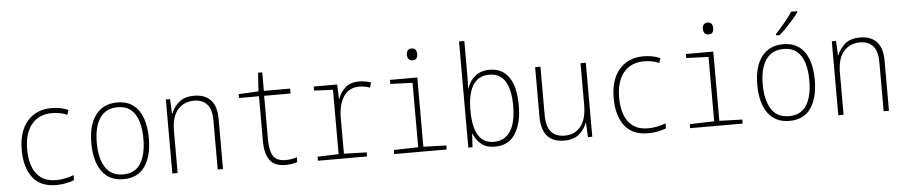

<svg xmlns="http://www.w3.org/2000/svg" viewBox="-43 -1062 6447 1370"><g transform="rotate(-5 3180.0 -377.5)"><path d="M314 10Q200 10 145 -63.5Q90 -137 90 -259Q90 -393 154 -466.5Q218 -540 327 -540Q396 -540 447 -516L436 -482Q411 -494 383 -499Q355 -504 328 -504Q234 -504 181.5 -440Q129 -376 129 -260Q129 -191 148.5 -138Q168 -85 209.5 -55Q251 -25 316 -25Q349 -25 383 -32Q417 -39 443 -50V-14Q420 -4 385.5 3Q351 10 314 10Z M796 10Q694 10 641.5 -64Q589 -138 589 -266Q589 -396 643.5 -467.5Q698 -539 797 -539Q868 -539 913 -504.5Q958 -470 979.5 -408.5Q1001 -347 1001 -265Q1001 -138 950 -64Q899 10 796 10ZM796 -24Q882 -24 922 -88.5Q962 -153 962 -266Q962 -336 945.5 -390Q929 -444 893 -474.5Q857 -505 798 -505Q714 -505 671 -442.5Q628 -380 628 -265Q628 -154 669 -89Q710 -24 796 -24Z M1146 0V-530H1176L1181 -426H1184Q1200 -470 1239.5 -504.5Q1279 -539 1349 -539Q1425 -539 1467 -495Q1509 -451 1509 -358V0H1471V-351Q1471 -431 1438 -467.5Q1405 -504 1345 -504Q1273 -504 1228.5 -453.5Q1184 -403 1184 -300V0Z M1957 10Q1877 10 1843.5 -37.5Q1810 -85 1810 -174V-495H1667V-523L1809 -530L1818 -663H1848V-530H2036V-495H1847V-179Q1847 -104 1871 -64.5Q1895 -25 1960 -25Q1983 -25 2003 -28.5Q2023 -32 2041 -38V-3Q2023 2 2003.5 6Q1984 10 1957 10Z M2189 0V-29L2340 -34V-495L2205 -501V-530H2373L2377 -425H2379Q2394 -472 2431 -505Q2468 -538 2529 -538Q2552 -538 2575.5 -534Q2599 -530 2615 -524L2605 -487Q2570 -501 2527 -501Q2455 -501 2416.5 -443.5Q2378 -386 2378 -289V-34L2541 -29V0Z M2925 -655Q2905 -655 2896 -667Q2887 -679 2887 -697Q2887 -715 2895.5 -727.5Q2904 -740 2925 -740Q2944 -740 2952.5 -727.5Q2961 -715 2961 -697Q2961 -680 2953.5 -667.5Q2946 -655 2925 -655ZM2735 0V-29L2910 -34V-495L2751 -501V-530H2947V-34L3111 -29V0Z M3455 10Q3396 10 3359.5 -19.5Q3323 -49 3305 -95H3302L3296 0H3266V-760H3304V-523Q3304 -500 3303.5 -471.5Q3303 -443 3302 -419H3304Q3319 -472 3360.5 -506Q3402 -540 3465 -540Q3556 -540 3603.5 -470.5Q3651 -401 3651 -269Q3651 -142 3603 -66Q3555 10 3455 10ZM3451 -25Q3529 -25 3570 -87Q3611 -149 3611 -269Q3611 -384 3574 -444.5Q3537 -505 3459 -505Q3381 -505 3342.5 -443Q3304 -381 3304 -263Q3304 -25 3451 -25Z M3953 10Q3791 10 3791 -177V-530H3829V-185Q3829 -101 3862.5 -63Q3896 -25 3959 -25Q4031 -25 4073.5 -76.5Q4116 -128 4116 -233V-530H4154V0H4123L4118 -104H4116Q4100 -59 4061 -24.5Q4022 10 3953 10Z M4554 10Q4440 10 4385 -63.5Q4330 -137 4330 -259Q4330 -393 4394 -466.5Q4458 -540 4567 -540Q4636 -540 4687 -516L4676 -482Q4651 -494 4623 -499Q4595 -504 4568 -504Q4474 -504 4421.5 -440Q4369 -376 4369 -260Q4369 -191 4388.5 -138Q4408 -85 4449.5 -55Q4491 -25 4556 -25Q4589 -25 4623 -32Q4657 -39 4683 -50V-14Q4660 -4 4625.5 3Q4591 10 4554 10Z M5045 -655Q5025 -655 5016 -667Q5007 -679 5007 -697Q5007 -715 5015.5 -727.5Q5024 -740 5045 -740Q5064 -740 5072.5 -727.5Q5081 -715 5081 -697Q5081 -680 5073.5 -667.5Q5066 -655 5045 -655ZM4855 0V-29L5030 -34V-495L4871 -501V-530H5067V-34L5231 -29V0Z M5566 10Q5464 10 5411.5 -64Q5359 -138 5359 -266Q5359 -396 5413.5 -467.5Q5468 -539 5567 -539Q5638 -539 5683 -504.5Q5728 -470 5749.5 -408.5Q5771 -347 5771 -265Q5771 -138 5720 -64Q5669 10 5566 10ZM5566 -24Q5652 -24 5692 -88.5Q5732 -153 5732 -266Q5732 -336 5715.5 -390Q5699 -444 5663 -474.5Q5627 -505 5568 -505Q5484 -505 5441 -442.5Q5398 -380 5398 -265Q5398 -154 5439 -89Q5480 -24 5566 -24ZM5523 -615Q5555 -649 5589 -690Q5623 -731 5645 -765H5689V-758Q5673 -735 5649 -707.5Q5625 -680 5599 -653Q5573 -626 5549 -606H5523Z M5916 0V-530H5946L5951 -426H5954Q5970 -470 6009.5 -504.5Q6049 -539 6119 -539Q6195 -539 6237 -495Q6279 -451 6279 -358V0H6241V-351Q6241 -431 6208 -467.5Q6175 -504 6115 -504Q6043 -504 5998.5 -453.5Q5954 -403 5954 -300V0Z"/></g></svg>

Font: Noto Sans Mono Condensed ExtraLight
Style: Regular
Weight: 200
Width: 3
Designer: Monotype Design Team
Foundry: Monotype Imaging Inc.
Version: Version 2.014; ttfautohint (v1.8.4.7-5d5b)